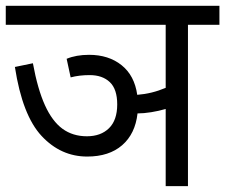

<svg xmlns="http://www.w3.org/2000/svg" viewBox="-27 -636 770 656"><path d="M722.7 -551.3H615.2V0H539.1V-263.7Q515.6 -256.8 490 -252.7Q464.4 -248.5 442.9 -248.5Q435.1 -178.7 390.4 -139.9Q345.7 -101.1 271 -101.1Q180.7 -101.1 115 -171.6Q49.3 -242.2 23.9 -407.2L85.4 -419.9Q101.6 -331.5 126.5 -276.6Q151.4 -221.7 186.5 -196Q221.7 -170.4 270 -170.4Q317.4 -170.4 345.5 -198Q373.5 -225.6 373.5 -279.3Q373.5 -331.5 348.1 -355.5Q322.8 -379.4 279.3 -379.4Q243.7 -379.4 214.4 -371.6L200.7 -435.1Q233.4 -448.7 277.3 -448.7Q344.2 -448.7 388.4 -413.3Q432.6 -377.9 441.9 -312Q492.2 -315.9 539.1 -335.9V-551.3H-7.3V-616.2H722.7Z"/></svg>

Font: Varta
Style: Regular
Weight: 400
Designer: Joana Correia, Viktoriya Grabowska, Eben Sorkin
Foundry: Sorkin Type
Version: Version 1.003; ttfautohint (v1.3) -l 8 -r 24 -G 200 -x 12 -H